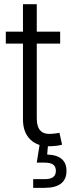

<svg xmlns="http://www.w3.org/2000/svg" viewBox="-20 -694 338 918"><path d="M267.6 -542.5V-485.4H7.8V-542.5ZM89.8 -673.8H155.8V-127.4Q155.8 -87.9 173.3 -69.3Q190.9 -50.8 228 -54.2Q234.9 -54.2 245.4 -55.9Q255.9 -57.6 264.2 -59.1L276.9 -2.4Q266.1 1 252.9 2.7Q239.7 4.4 227.1 4.9Q162.1 8.8 126 -25.9Q89.8 -60.5 89.8 -123ZM138.7 204.1V162.6H192.9Q221.2 162.6 234.1 152.8Q247.1 143.1 247.1 123Q247.1 102.5 234.1 93Q221.2 83.5 191.9 83.5H155.8L171.9 -18.6H209.5V0L205.6 44.9Q251.5 46.4 274.7 65.9Q297.9 85.4 297.9 123Q297.9 163.6 271.5 183.8Q245.1 204.1 193.4 204.1Z"/></svg>

Font: Inter 16pt Light
Style: Regular
Weight: 300
Version: Version 4.001;git-66647c0bb